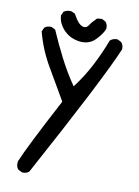

<svg xmlns="http://www.w3.org/2000/svg" viewBox="-91 -880 682 945"><g transform="rotate(10 250.0 -408.0)"><path d="M86 3 66 -7Q53 -22 57 -47Q88 -123 221 -374Q176 -452 130 -530.5Q84 -609 61 -697L70 -717Q84 -729 105 -727L125 -717Q154 -650 187.5 -584.5Q221 -519 263 -458Q308 -517 341 -581Q374 -645 399 -711Q415 -725 437 -723L456 -713Q468 -699 466 -678Q396 -513 121 -7Q107 5 86 3ZM261 -680Q209 -684 176 -717Q143 -750 141 -791L150 -811Q166 -822 188 -820L207 -811Q222 -783 235 -769.5Q248 -756 262 -754.5Q276 -753 286 -769Q296 -785 319 -807L343 -809L362 -799Q374 -785 372 -764Q362 -738 333 -708Q304 -678 261 -680Z"/></g></svg>

Font: Kosefont JP
Style: Regular
Weight: 400
Designer: Nozomi Seto 瀬戸のぞみ
Version: Version 3.00;June 19, 2020